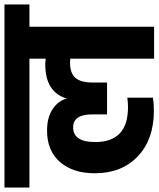

<svg xmlns="http://www.w3.org/2000/svg" viewBox="25 -766 711 861"><g transform="rotate(-90 380.5 -335.5)"><path d="M791 -671V-559H691V0H548V-376Q542 -377 531 -377Q483 -377 462 -353Q441 -329 441 -276V-211H298V-278Q298 -363 240 -363Q174 -363 174 -264Q174 -117 330 -117Q350 -117 373 -120V-5Q346 -1 314 -1Q186 -1 110 -73Q34 -145 34 -266Q34 -364 84.5 -422Q135 -480 225 -480Q285 -480 322.5 -454.5Q360 -429 369 -391Q397 -488 523 -488Q532 -488 548 -486V-559H-30V-671Z"/></g></svg>

Font: Hind Bold
Style: Regular
Weight: 700
Designer: Manushi Parikh, Satya Rajpurohit
Foundry: Indian Type Foundry
Version: Version 1.201;PS 1.0;hotconv 1.0.78;makeotf.lib2.5.61930; tt